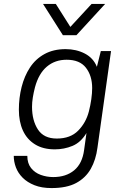

<svg xmlns="http://www.w3.org/2000/svg" viewBox="-20 -771 640 977"><path d="M242 186Q192 186 155.5 171.5Q119 157 95.5 133.5Q72 110 61 81Q50 52 50 22H119Q119 60 138 84Q157 108 187.5 119Q218 130 251 130Q316 130 357.5 95.5Q399 61 408 -8L420 -94Q391 -46 348.5 -28.5Q306 -11 259 -11Q199 -11 158 -36.5Q117 -62 96.5 -107Q76 -152 76 -213Q76 -273 90 -328.5Q104 -384 132.5 -427.5Q161 -471 206.5 -496Q252 -521 314 -521Q368 -521 411.5 -498.5Q455 -476 473 -431L493 -511H545L476 -20Q468 42 442 88Q416 134 368 160Q320 186 242 186ZM269 -66Q338 -66 377.5 -106Q417 -146 432 -203Q440 -234 444.5 -265.5Q449 -297 449 -323Q449 -385 417.5 -426Q386 -467 319 -467Q260 -467 218.5 -432Q177 -397 158 -327Q151 -300 147 -275Q143 -250 143 -228Q143 -158 173 -112Q203 -66 269 -66ZM515 -751 369 -592H300L199 -751H264L338 -634L446 -751Z"/></svg>

Font: Chivo Mono Medium ExtraLight
Style: Italic
Weight: 250
Italic angle: -8.05°
Monospace: yes
Version: Version 1.008